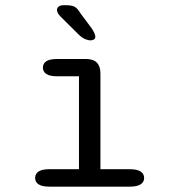

<svg xmlns="http://www.w3.org/2000/svg" viewBox="-20 -696 659 716"><path d="M163.5 0Q137 0 124 -8.5Q111 -17 111 -32Q111 -48 124 -56.5Q137 -65 163.5 -65H274.5V-411.5H192.5Q166 -411.5 153 -420Q140 -428.5 140 -444Q140 -459.5 153 -467.8Q166 -476 192.5 -476H301Q354.5 -476 354.5 -422V-65H464.5Q491 -65 504.2 -56.5Q517.5 -48 517.5 -32Q517.5 -17 504.2 -8.5Q491 0 464.5 0ZM318 -545.5Q308.5 -545.5 297.2 -550.2Q286 -555 273 -567.5L206.5 -633.5Q192.5 -647.5 192.5 -658.5Q192.5 -667 199.2 -671.8Q206 -676.5 216 -676.5H227.5Q247.5 -676.5 258.2 -670.8Q269 -665 280 -646.5L321 -591.5Q335.5 -570 335.5 -559.5Q335.5 -551.5 329.8 -548.5Q324 -545.5 318 -545.5Z"/></svg>

Font: Sono ExtraLight Monospace
Style: Regular
Weight: 400
Version: Version 2.112